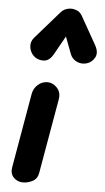

<svg xmlns="http://www.w3.org/2000/svg" viewBox="-61 -955 541 993"><g transform="rotate(5 209.5 -458.5)"><path d="M97 0Q68 0 48.5 -20.2Q29 -40.5 35 -73.5L102 -459Q107.5 -489.5 129.5 -508.5Q151.5 -527.5 179 -527.5Q207.5 -527.5 229.2 -503.5Q251 -479.5 244 -442.5L176.5 -55.5Q171 -25 146.5 -12.5Q122 0 97 0ZM372.5 -642.5Q345.5 -634.5 320.8 -646Q296 -657.5 286.5 -682.5L253 -771L199 -675Q179 -638.5 149 -637.2Q119 -636 97.5 -655Q77 -674.5 74 -702Q71 -729.5 89.5 -750.5L214 -893Q225 -905.5 238.8 -911.2Q252.5 -917 266.5 -917Q283.5 -917 299.2 -910Q315 -903 325.5 -884.5L407 -740Q427.5 -703.5 413.8 -677.2Q400 -651 372.5 -642.5Z"/></g></svg>

Font: Edu QLD Hand
Style: Regular
Weight: 400
Designer: Tina and Corey Anderson, Eben Sorkin
Foundry: Sorkin Type Co.
Version: Version 2.000